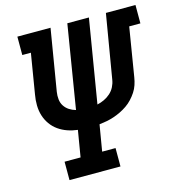

<svg xmlns="http://www.w3.org/2000/svg" viewBox="-109 -831 869 928"><g transform="rotate(-15 326.0 -367.5)"><path d="M125 0V-92H205L227 -224Q201 -227 176.5 -235.5Q152 -244 131.5 -258.5Q111 -273 96.5 -293.5Q82 -314 74.5 -338Q67 -362 66.5 -389Q66 -416 71 -443L104 -643H61V-735H227L176 -428Q173 -409 175 -390.5Q177 -372 186.5 -357.5Q196 -343 210.5 -333.5Q225 -324 243 -319L311 -735H419L350 -318Q368 -322 385 -330Q402 -338 416 -350.5Q430 -363 438.5 -379.5Q447 -396 450 -414L504 -735H652V-643H596L556 -399Q553 -380 547 -362Q541 -344 530.5 -328Q520 -312 506.5 -297.5Q493 -283 477 -272Q461 -261 443.5 -252.5Q426 -244 408 -238Q390 -232 371.5 -228.5Q353 -225 335 -223L313 -92H380V0Z"/></g></svg>

Font: Iosevka Slab SmBdExObl
Style: Regular
Weight: 600
Width: 7
Italic angle: -9°
Monospace: yes
Designer: Belleve Invis
Foundry: Belleve Invis
Version: Version 11.1.0; ttfautohint (v1.8.3)